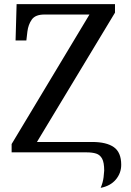

<svg xmlns="http://www.w3.org/2000/svg" viewBox="-20 -734 632 925"><path d="M465 171Q476 145 479 120Q482 95 482 88Q482 49 472 30.5Q462 12 443.5 6Q425 0 397 0H36V-40L411 -664H194Q150 -664 133 -639.5Q116 -615 112 -582L107 -539H55L60 -714H534V-673L158 -50H424Q493 -50 528.5 -25Q564 0 564 60Q564 100 538 131Q512 162 465 171Z"/></svg>

Font: NotoSerif-Regular
Style: Regular
Weight: 400
Designer: Monotype Design Team
Foundry: Monotype Imaging Inc.
Version: Version 2.007; ttfautohint (v1.8) -l 8 -r 50 -G 200 -x 14 -D